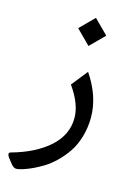

<svg xmlns="http://www.w3.org/2000/svg" viewBox="-118 -568 608 890"><g transform="rotate(15 186.0 -123.5)"><path d="M161.1 -441.9 228.5 -374.5 295.9 -441.9 228.5 -509.3ZM196.3 -180.7C233.9 -127.4 252.4 -79.1 252.4 -34.7C252.4 19 230.5 65.9 186.5 105.5C142.1 145 82.5 175.3 7.8 195.8C2.4 197.3 0 200.2 0 204.6C0 209 2.9 215.8 9.3 224.1L28.3 248C36.1 257.3 43.9 262.2 52.2 262.2C68.4 262.2 118.7 247.1 174.8 212.9C211.4 190.9 249.5 154.3 277.8 112.3C306.2 70.3 325.7 9.3 325.7 -56.6C325.7 -124.5 303.2 -191.4 257.8 -258.3Z"/></g></svg>

Font: Sahel
Style: Regular
Weight: 400
Foundry: Saber Rastikerdar (saber.rastikerdar@gmail.com)
Version: Version 3.4.0